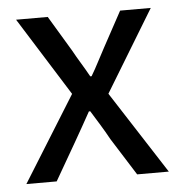

<svg xmlns="http://www.w3.org/2000/svg" viewBox="-42 -527 535 568"><g transform="rotate(-5 225.5 -243.5)"><path d="M14 0 172 -254 26 -487H120L183 -382Q194 -362 206.5 -341.5Q219 -321 230 -301H234Q246 -321 256.5 -341.5Q267 -362 278 -382L335 -487H426L279 -245L437 0H343L273 -111Q261 -133 247.5 -155Q234 -177 221 -198H217Q205 -177 193 -155Q181 -133 168 -111L104 0Z"/></g></svg>

Font: Assistant Medium
Style: Regular
Weight: 500
Designer: Hebrew By Ben Nathan, Latin by Paul Hunt
Version: Version 3.000